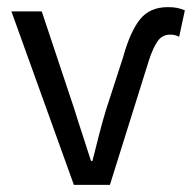

<svg xmlns="http://www.w3.org/2000/svg" viewBox="-20 -518 538 538"><path d="M187 0 12 -486H97L189 -210Q200 -174 212 -138Q224 -102 235 -67H239Q248 -102 257 -138Q266 -174 277 -210L325 -358Q345 -430 372.5 -464Q400 -498 450 -498Q465 -498 475.5 -496Q486 -494 498 -489L482 -415Q471 -421 457 -421Q435 -421 422 -403Q409 -385 397 -348L288 0Z"/></svg>

Font: SourceSansPro
Style: Book
Weight: 400
Designer: Paul D. Hunt
Foundry: Adobe Systems Incorporated
Version: Version 2.021;PS 2.000;hotconv 1.0.86;makeotf.lib2.5.63406